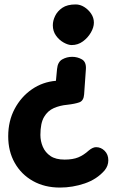

<svg xmlns="http://www.w3.org/2000/svg" viewBox="-20 -573 558 865"><path d="M250 272Q181 272 128.5 242.5Q76 213 46.5 161Q17 109 17 41Q17 -28 46 -82.5Q75 -137 123.5 -170.5Q172 -204 232 -209L237 -262Q240 -294 260.5 -305.5Q281 -317 305 -317Q329 -317 349 -305.5Q369 -294 367 -262L359 -148Q357 -119 337.5 -112Q318 -105 283 -101Q250 -98 222.5 -86Q195 -74 178.5 -46Q162 -18 162 35Q162 63 173 88.5Q184 114 207.5 130Q231 146 271 146Q308 146 332.5 136Q357 126 380 105Q398 90 413 90Q435 90 451.5 106.5Q468 123 468 149Q468 161 464 172.5Q460 184 451 195Q416 235 361.5 253.5Q307 272 250 272ZM303 -370Q287 -370 266.5 -381.5Q246 -393 232 -413Q218 -433 218 -459Q218 -480 228.5 -501.5Q239 -523 261 -538Q283 -553 321 -553Q341 -553 359.5 -541.5Q378 -530 390.5 -511.5Q403 -493 403 -471Q403 -450 389.5 -426.5Q376 -403 353.5 -386.5Q331 -370 303 -370Z"/></svg>

Font: Playpen Sans
Style: Bold
Weight: 700
Designer: Laura Meseguer, Veronika Burian, José Scaglione
Foundry: TypeTogether
Version: Version 1.001